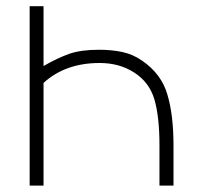

<svg xmlns="http://www.w3.org/2000/svg" viewBox="-20 -582 637 602"><path d="M524 -126V0H480V-126Q480 -215 464.5 -269Q448.5 -324.5 400 -355Q354 -384.5 292.5 -384.5Q185 -384.5 116.5 -322V0H73V-562.5H116.5V-375Q139 -388 159.2 -397.5Q179.5 -407 198 -413.5Q234 -426 290.5 -426Q331 -426 364.2 -418.8Q397.5 -411.5 426 -391.5Q486 -350 504.5 -286.5Q524 -222.5 524 -126Z"/></svg>

Font: Russisch Sans ExtraLight
Style: Regular
Weight: 200
Width: 4
Designer: Michael Sharanda (font) & Cristiano Sobral (main changes)
Foundry: Michael Sharanda
Version: Version 2.00;September 8, 2020;FontCreator 13.0.0.2681 64-bi